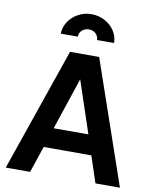

<svg xmlns="http://www.w3.org/2000/svg" viewBox="-104 -1065 919 1143"><g transform="rotate(10 356.0 -494.0)"><path d="M268 -745H444L701 0H553L500 -160H212L158 0H11ZM461 -280 356 -594 251 -280ZM356 -988Q400 -988 437 -968Q474 -948 495.5 -914.5Q517 -881 517 -842H414Q414 -865 397.5 -880.5Q381 -896 356 -896Q331 -896 314.5 -880.5Q298 -865 298 -842H195Q195 -880 217 -914Q239 -948 276 -968Q313 -988 356 -988Z"/></g></svg>

Font: Eudoxus Sans
Style: Bold
Weight: 700
Designer: Stijn de Vries
Foundry: tokotype
Version: Version 2.005